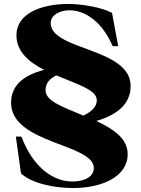

<svg xmlns="http://www.w3.org/2000/svg" viewBox="-20 -735 713 970"><path d="M63 -557C63 -481 115 -427 203 -382C95 -354 36 -301 36 -216C36 -8 454 -10 454 114C454 155 412 182 345 182C253 182 149 116 88 -45H60L86 141C142 193 257 215 350 215C494 215 625 158 625 44C625 -35 555 -82 467 -124C564 -152 640 -205 640 -300C640 -495 236 -479 236 -619C236 -656 277 -683 331 -683C414 -683 498 -621 549 -502H577L546 -670C494 -698 394 -715 325 -715C187 -715 63 -666 63 -557ZM210 -280C210 -312 229 -338 265 -354C391 -302 469 -278 469 -228C469 -197 445 -172 401 -151C286 -199 210 -226 210 -280Z"/></svg>

Font: Sprat
Style: Bold
Weight: 700
Designer: Ethan Nakache
Foundry: Collletttivo
Version: Version 2.000;Glyphs 3.2 (3217)